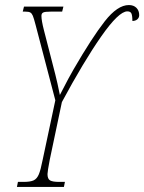

<svg xmlns="http://www.w3.org/2000/svg" viewBox="-20 -740 571 760"><path d="M51 -20H74Q100 -20 113 -26Q126 -32 133.5 -49.5Q141 -67 149 -108L199 -343L121 -641Q114 -668 110 -677.5Q106 -687 100 -690.5Q94 -694 80 -694H70L75 -714H231L226 -694H181Q158 -694 151 -690.5Q144 -687 144 -677Q144 -659 154 -620L199 -445Q207 -414 217 -364Q256 -440 271 -465Q344 -591 394.5 -655.5Q445 -720 490 -720Q509 -720 520 -709Q531 -698 531 -680Q531 -670 523.5 -663.5Q516 -657 504 -657Q504 -679 500 -687Q496 -695 484 -695Q450 -695 380.5 -595.5Q311 -496 225 -336L177 -108Q168 -61 168 -51Q168 -32 178 -26Q188 -20 214 -20H237L233 0H47Z"/></svg>

Font: Noto Serif CondThin
Style: Italic
Weight: 250
Width: 3
Italic angle: -12°
Designer: Monotype Design Team
Foundry: Monotype Imaging Inc.
Version: Version 1.001